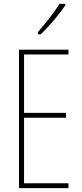

<svg xmlns="http://www.w3.org/2000/svg" viewBox="-20 -970 421 990"><path d="M333 0H78V-714H333V-689H104V-388H320V-363H104V-25H333ZM317 -943Q301 -919 278.5 -891Q256 -863 233 -837.5Q210 -812 190 -793H176V-805Q210 -845 236 -878Q262 -911 287 -950H317Z"/></svg>

Font: Noto Sans ExtraCondensed Thin
Style: Regular
Weight: 100
Width: 2
Designer: Monotype Design Team
Foundry: Monotype Imaging Inc.
Version: Version 2.013; ttfautohint (v1.8.4.7-5d5b)